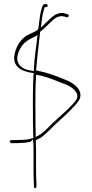

<svg xmlns="http://www.w3.org/2000/svg" viewBox="-20 -775 474 991"><path d="M30 -44C30 -42 36 -36 38 -36H50C59 -36 70 -36 85 -37H86C101 -37 117 -39 137 -43L150 -56L152 -35C153 -24 153 -14 153 -5V70C153 105 153 148 155 175V189C156 194 157 196 163 196C166 196 168 191 168 190V175C166 147 166 105 166 70V-5C165 -18 165 -31 165 -44V-51C174 -56 179 -58 190 -64C205 -74 229 -96 259 -127C312 -177 331 -191 368 -232C379 -245 387 -255 390 -261C399 -281 396 -300 384 -317C369 -339 339 -356 306 -368C261 -386 220 -401 174 -410L166 -412C172 -480 180 -548 187 -608L188 -612L204 -625C221 -639 249 -671 268 -683C279 -689 294 -695 314 -689L324 -686H331C336 -691 336 -701 330 -701L318 -704V-705C297 -712 277 -706 262 -697C250 -690 220 -661 206 -647L191 -632L194 -656C197 -689 203 -714 210 -737L219 -739H220C224 -739 226 -740 226 -747C226 -750 221 -755 219 -755L214 -754H213C206 -754 202 -751 198 -741C187 -710 184 -676 178 -628C176 -619 167 -616 165 -615C155 -608 140 -603 130 -598C93 -581 66 -543 56 -499C41 -434 87 -408 144 -399L154 -398L153 -388C151 -359 150 -328 150 -295C149 -262 150 -228 150 -192C150 -156 150 -125 151 -93C151 -82 152 -72 153 -63L145 -61C126 -54 102 -53 85 -53C70 -52 59 -52 50 -52H38C35 -52 30 -48 30 -44ZM78 -443C60 -469 73 -504 84 -523C100 -557 131 -572 160 -586L174 -594L171 -575C170 -571 171 -566 170 -560C164 -520 157 -466 155 -420V-408L144 -410C119 -414 92 -421 78 -443ZM163 -190C163 -224 162 -258 163 -292C163 -322 164 -352 166 -379V-389C180 -387 191 -385 204 -381C236 -373 265 -360 299 -347C328 -337 353 -326 370 -303C375 -297 379 -290 379 -282C380 -277 378 -270 376 -265V-264C373 -259 367 -250 357 -239C318 -197 302 -187 250 -138C221 -108 200 -88 183 -78L164 -68V-93C163 -124 163 -156 163 -190Z"/></svg>

Font: Stray Cat
Style: ExLtCn
Weight: 200
Version: Version 1.0